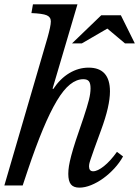

<svg xmlns="http://www.w3.org/2000/svg" viewBox="-27 -850 638 880"><path d="M527 -780 591 -651H546L465 -719L348 -651H303L437 -780ZM356 -311Q373 -362 380.5 -392Q388 -422 388 -445Q388 -468 380.5 -477.5Q373 -487 355 -487Q324 -487 294 -463Q264 -439 233.5 -388Q203 -337 170 -258Q137 -179 100 -69L77 0H-7L191 -678Q198 -703 202 -722Q206 -741 206 -752Q206 -772 187 -780Q168 -788 117 -790L124 -830H328L214 -444L217 -442Q249 -490 291 -515Q333 -540 379 -540Q477 -540 477 -431Q477 -398 467 -354Q457 -310 436 -253Q416 -199 405 -168Q394 -137 388.5 -120.5Q383 -104 382 -98Q381 -92 381 -88Q381 -65 400 -65Q420 -65 449.5 -88.5Q479 -112 509 -154L537 -133Q521 -104 497 -78Q473 -52 446 -32.5Q419 -13 390.5 -1.5Q362 10 337 10Q310 10 298 -5Q286 -20 286 -53Q286 -70 289 -89Q292 -108 299.5 -136.5Q307 -165 320.5 -206.5Q334 -248 356 -311Z"/></svg>

Font: SVN-Libre Baskerville
Style: Italic
Weight: 400
Italic angle: -14°
Designer: Pablo Impallari, Rodrigo Fuenzalida
Foundry: Pablo Impallari, Rodrigo Fuenzalida
Version: Version 1.000; ttfautohint (v1.8.4)